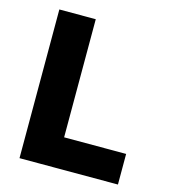

<svg xmlns="http://www.w3.org/2000/svg" viewBox="-99 -718 704 797"><g transform="rotate(15 253.5 -319.5)"><path d="M214.5 0H58V-639H214.5ZM147 -131.5H481V0H147Z"/></g></svg>

Font: Anek Gurmukhi
Style: Bold
Weight: 700
Designer: Sarang Kulkarni (Gurmukhi), Yesha Goshar (Latin)
Foundry: Ek Type
Version: Version 1.003